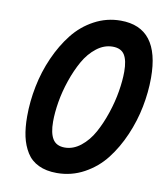

<svg xmlns="http://www.w3.org/2000/svg" viewBox="-80 -769 741 847"><g transform="rotate(10 290.0 -345.5)"><path d="M231 9.8Q183.1 9.8 148.9 -6.6Q114.7 -22.9 95.5 -54Q76.2 -85 67.6 -124Q59.1 -163.1 59.1 -213.9Q59.1 -280.8 72.8 -349.1Q86.4 -417.5 114.5 -480.7Q142.6 -543.9 181.4 -593Q220.2 -642.1 275.1 -671.6Q330.1 -701.2 393.1 -701.2Q567.9 -701.2 567.9 -475.1Q567.9 -411.6 554.9 -345.5Q542 -279.3 514.4 -215.3Q486.8 -151.4 448 -101.6Q409.2 -51.8 352.8 -21Q296.4 9.8 231 9.8ZM446.8 -481.9Q446.8 -532.2 431.2 -557.1Q415.5 -582 377.9 -582Q339.8 -582 306.2 -555.9Q272.5 -529.8 249.3 -488.8Q226.1 -447.8 209 -397.7Q191.9 -347.7 183.8 -299.3Q175.8 -251 175.8 -210.9Q175.8 -159.2 192.1 -133.1Q208.5 -106.9 246.1 -106.9Q283.7 -106.9 317.4 -133.5Q351.1 -160.2 374 -201.9Q397 -243.7 413.8 -294.2Q430.7 -344.7 438.7 -393.3Q446.8 -441.9 446.8 -481.9Z"/></g></svg>

Font: HK Grotesk Legacy
Style: Bold Italic
Weight: 700
Italic angle: -13°
Designer: Alfredo Marco Pradil
Foundry: Hanken Design Co.
Version: Version 2.022;PS 002.022;hotconv 1.0.88;makeotf.lib2.5.64775